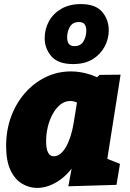

<svg xmlns="http://www.w3.org/2000/svg" viewBox="-20 -906 637 941"><path d="M162 15Q122 15 87 -6.5Q52 -28 31 -73Q10 -118 10 -191Q10 -267 34 -333Q58 -399 101.5 -449Q145 -499 203 -527.5Q261 -556 328 -556Q376 -556 425.5 -539.5Q475 -523 522 -487L435 -507L468 -539L571 -540L491 -33L424 -160L568 -103L551 0L315 7L343 -145L400 -253Q389 -168 351 -108Q313 -48 262.5 -16.5Q212 15 162 15ZM244 -140Q260 -140 275 -151.5Q290 -163 302.5 -184.5Q315 -206 325 -236Q335 -266 341 -303L363 -439L394 -378Q375 -395 358 -403Q341 -411 324 -411Q298 -411 276.5 -394Q255 -377 239 -348.5Q223 -320 214.5 -285Q206 -250 206 -214Q206 -177 215.5 -158.5Q225 -140 244 -140ZM338 -592Q265 -592 232 -630Q199 -668 199 -719Q199 -763 219.5 -801Q240 -839 280 -862.5Q320 -886 376 -886Q448 -886 480.5 -848Q513 -810 513 -757Q513 -716 493 -678Q473 -640 434.5 -616Q396 -592 338 -592ZM345 -680Q376 -680 389.5 -704Q403 -728 403 -755Q403 -775 395 -786.5Q387 -798 367 -798Q336 -798 322.5 -774.5Q309 -751 309 -723Q309 -703 317 -691.5Q325 -680 345 -680Z"/></svg>

Font: Bitter Thin Black
Style: Italic
Weight: 900
Italic angle: -9°
Version: Version 3.020